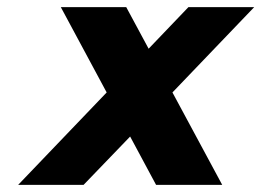

<svg xmlns="http://www.w3.org/2000/svg" viewBox="-20 -520 735 540"><path d="M151 -500 280 -260 31 0H215L346 -136L419 0H605L465 -260L695 -500H510L398 -383L335 -500Z"/></svg>

Font: LT Wave Text Black Italic
Style: Regular
Weight: 900
Designer: Daniel Lyons
Version: Version 2.5 (Glyphs App)